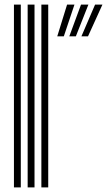

<svg xmlns="http://www.w3.org/2000/svg" viewBox="-20 -820 468 840"><path d="M161 0V-800H191V0ZM41 0V-800H71V0ZM101 0V-800H131V0ZM336.2 -661 396 -800H428.2L365 -661ZM230.5 -661 273.5 -800H305.8L259.2 -661ZM283.2 -661 334.5 -800H366.8L311.8 -661Z"/></svg>

Font: Big Shoulders Inline Display Black
Style: Regular
Weight: 900
Designer: Patric King
Foundry: XO Type Co
Version: Version 1.000